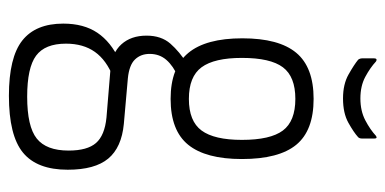

<svg xmlns="http://www.w3.org/2000/svg" viewBox="-237 -435 865 431"><g transform="rotate(90 195.5 -219.5)"><path d="M195 193Q109 193 71 163Q33 133 33 71Q33 25 53.5 -5.5Q74 -36 115 -55L153 -41Q115 -26 96.5 0Q78 26 78 65Q78 112 105 132Q132 152 197 152Q264 152 291 130.5Q318 109 318 59Q318 17 301 -2.5Q284 -22 244 -26L135 -35Q99 -38 79.5 -59.5Q60 -81 60 -116Q60 -149 78 -169.5Q96 -190 123 -207L153 -187Q128 -176 114.5 -160.5Q101 -145 101 -123Q101 -103 113.5 -90Q126 -77 156 -74L258 -65Q311 -60 336 -30Q361 0 361 61Q361 130 322.5 161.5Q284 193 195 193ZM202 -170Q132 -170 99 -209.5Q66 -249 66 -331Q66 -413 98.5 -452Q131 -491 202 -491Q273 -491 305 -452Q337 -413 337 -330Q337 -249 305 -209.5Q273 -170 202 -170ZM202 -211Q252 -211 273 -239.5Q294 -268 294 -330Q294 -394 273 -422Q252 -450 202 -450Q152 -450 131 -422Q110 -394 110 -330Q110 -268 131 -239.5Q152 -211 202 -211ZM201 -557Q169 -557 147 -569.5Q125 -582 114 -591Q111 -595 111 -600V-627Q111 -631 113 -632Q115 -633 118 -631Q132 -618 152.5 -607Q173 -596 201 -596Q229 -596 250 -607Q271 -618 285 -631Q288 -633 289.5 -632Q291 -631 291 -627V-600Q291 -594 288 -591Q277 -581 255.5 -569Q234 -557 201 -557Z"/></g></svg>

Font: Sofia Sans Condensed Light
Style: Regular
Weight: 300
Designer: Botio Nikoltchev, Ani Petrova
Foundry: lettersoup
Version: Version 4.101